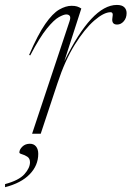

<svg xmlns="http://www.w3.org/2000/svg" viewBox="-92 -542 532 778"><path d="M189.5 -455Q195 -471 190.8 -477.2Q186.5 -483.5 176.5 -483.5Q166.5 -483.5 146.8 -472.8Q127 -462 98 -426.5Q69 -391 30.5 -317.5L26 -319.5Q61.5 -402 91.5 -445Q121.5 -488 148 -503.2Q174.5 -518.5 198 -518.5Q211.5 -518.5 220.2 -515.8Q229 -513 237.5 -507.5L168.5 -293.5Q280 -522 381.5 -522Q402 -522 411.5 -512.8Q421 -503.5 421 -489Q421 -469 409.5 -455.8Q398 -442.5 382.5 -442.5Q359 -442.5 363.5 -470Q366 -483.5 363.8 -488Q361.5 -492.5 356 -492.5Q329 -492.5 290 -458.8Q251 -425 211 -360.8Q171 -296.5 141 -205L73 0H38ZM-13.5 76Q-13.5 64 -1.5 52.2Q10.5 40.5 29 40.5Q45 40.5 54 51.5Q63 62.5 63 81.5Q63 128.5 28.2 164.2Q-6.5 200 -71.5 216.5V204Q-15.5 189 7 163.8Q29.5 138.5 29.5 115.5Q29.5 100 18.8 93Q8 86 -2.8 83Q-13.5 80 -13.5 76Z"/></svg>

Font: Newsreader Display ExtraLight
Style: Italic
Weight: 275
Italic angle: -17°
Designer: Hugues Gentile
Foundry: Production Type
Version: Version 1.002